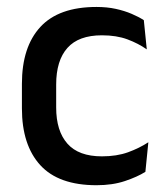

<svg xmlns="http://www.w3.org/2000/svg" viewBox="-20 -521 476 552"><path d="M257.5 11.5Q148.5 11.5 95.8 -46.2Q43 -104 43 -209.5V-280Q43 -386 96 -443.5Q149 -501 257.5 -501Q287.5 -501 312.8 -495.5Q338 -490 358.5 -481.2Q379 -472.5 393.5 -463L402 -379Q378 -396 346.5 -407.8Q315 -419.5 273 -419.5Q206 -419.5 173.8 -383.2Q141.5 -347 141.5 -278V-212Q141.5 -144.5 173.8 -108Q206 -71.5 273 -71.5Q315.5 -71.5 348 -83.2Q380.5 -95 406.5 -112L398 -27Q375 -12.5 339.2 -0.5Q303.5 11.5 257.5 11.5Z"/></svg>

Font: Anek Kannada Medium
Style: Regular
Weight: 500
Designer: Vaishnavi Murthy, Maithili Shingre (Kannada) & Yesha Goshar (Latin)
Foundry: Ek Type
Version: Version 1.003